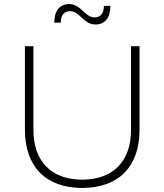

<svg xmlns="http://www.w3.org/2000/svg" viewBox="-20 -927 812 948"><path d="M525 -898H493C493 -862 477 -841 446 -841C401 -841 378 -907 322 -907C275 -907 248 -874 248 -815H280C280 -851 296 -872 327 -872C372 -872 394 -806 451 -806C498 -806 525 -839 525 -898ZM145 -286V-699H103V-286C103 -104 207 1 386 1C565 1 669 -104 669 -286V-699H627V-286C627 -130 538 -40 386 -40C234 -40 145 -130 145 -286Z"/></svg>

Font: Montserrat ExtraLight
Style: Regular
Weight: 250
Designer: Julieta Ulanovsky
Foundry: Julieta Ulanovsky
Version: Version 4.000